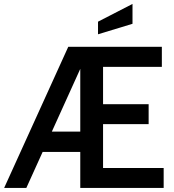

<svg xmlns="http://www.w3.org/2000/svg" viewBox="-28 -932 864 952"><path d="M-7.5 0 310.5 -700H774.5V-600.5H483V-415.5H709V-316.5H483V-99H783.5V0H370V-590.5L102.5 0ZM154.5 -178.5V-279.5H403.5V-178.5ZM458 -762V-824.5L629 -912.5V-814Z"/></svg>

Font: Cabin SemiCondensedMedium
Style: Regular
Weight: 500
Width: 4
Designer: Pablo Impallari
Foundry: Pablo Impallari. http://www.impallari.com Igino Marini. http://www.ikern.com
Version: Version 3.001